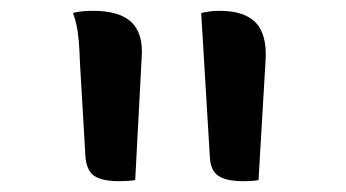

<svg xmlns="http://www.w3.org/2000/svg" viewBox="-20 -774 640 355"><path d="M230 -441Q224 -440 216.5 -439.5Q209 -439 201 -439Q168 -439 154 -449Q140 -459 138 -484L128 -655Q127 -683 125.5 -699.5Q124 -716 121.5 -727.5Q119 -739 115 -750Q122 -752 131.5 -753Q141 -754 152 -754Q201 -754 223 -733Q245 -712 242 -669ZM458 -441Q453 -440 445.5 -439.5Q438 -439 430 -439Q398 -439 383.5 -449Q369 -459 368 -484L352 -750Q361 -752 368.5 -753Q376 -754 386 -754Q432 -754 453 -732Q474 -710 471 -662Z"/></svg>

Font: Recursive Casual
Style: Regular
Weight: 400
Version: Version 1.047